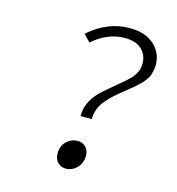

<svg xmlns="http://www.w3.org/2000/svg" viewBox="-104 -772 808 875"><g transform="rotate(15 300.0 -335.0)"><path d="M288.1 -236.8Q287.1 -298.3 336.4 -351.1Q355 -370.6 411.1 -417Q432.1 -434.6 438.2 -439.7Q444.3 -444.8 458.7 -458.3Q473.1 -471.7 477.3 -478Q481.4 -484.4 488.3 -495.8Q495.1 -507.3 497.1 -518.1Q499 -528.8 499 -542Q499 -580.6 471.9 -606.7Q444.8 -632.8 391.1 -632.8Q311.5 -632.8 240.2 -570.8L209 -604Q297.4 -682.1 401.9 -682.1Q475.6 -682.1 517.3 -644.3Q559.1 -606.4 559.1 -550.8Q559.1 -537.1 556.6 -524.9Q554.2 -512.7 551.5 -503.7Q548.8 -494.6 540.8 -483.2Q532.7 -471.7 528.3 -465.8Q523.9 -460 511 -448Q498 -436 492.7 -431.4Q487.3 -426.8 469.7 -412.6Q452.1 -398.4 445.8 -393.1Q421.9 -374 407 -360.4Q392.1 -346.7 375 -326.7Q357.9 -306.6 349.6 -284.2Q341.3 -261.7 340.8 -236.8ZM284.2 12.2Q261.7 12.2 246.3 -3.4Q231 -19 231 -45.9Q231 -81.1 253.4 -102.5Q275.9 -124 305.2 -124Q328.1 -124 343.5 -108.9Q358.9 -93.8 358.9 -67.9Q358.9 -32.7 336.4 -10.3Q314 12.2 284.2 12.2Z"/></g></svg>

Font: Office Code Pro Light Italic
Style: Regular
Weight: 300
Italic angle: -9°
Designer: Nathan Rutzky & Paul D. Hunt
Foundry: Adobe Systems Incorporated
Version: Version 1.004;PS 001.004;hotconv 1.0.70;makeotf.lib2.5.58329